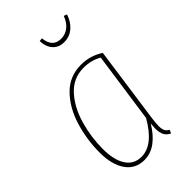

<svg xmlns="http://www.w3.org/2000/svg" viewBox="-231 -832 921 921"><g transform="rotate(-45 230.0 -371.5)"><path d="M399 -495 345 -112Q340 -74 340 -57Q340 -38 345.5 -26.5Q351 -15 365 -7L357 10Q337 0 328.5 -16.5Q320 -33 320 -61Q320 -69 322 -93Q293 -44 256.5 -17Q220 10 177 10Q117 10 83.5 -37.5Q50 -85 50 -168Q50 -254 75 -337Q100 -420 153 -474.5Q206 -529 285 -529Q347 -529 399 -495ZM73 -169Q73 -94 100 -52.5Q127 -11 178 -11Q259 -11 325 -128L376 -486Q335 -510 284 -510Q213 -510 165.5 -458Q118 -406 95.5 -327.5Q73 -249 73 -169ZM225 -749 242 -751Q248 -684 306 -684Q335 -684 357.5 -702Q380 -720 392 -753L408 -747Q396 -709 369 -685.5Q342 -662 305 -662Q268 -662 247 -686Q226 -710 225 -749Z"/></g></svg>

Font: Fira Sans Extra Condensed Thin
Style: Italic
Weight: 250
Width: 3
Italic angle: -8°
Designer: Carrois Corporate & Edenspiekermann AG
Foundry: Carrois Corporate GbR & Edenspiekermann AG
Version: Version 4.203